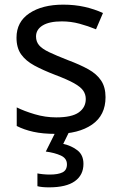

<svg xmlns="http://www.w3.org/2000/svg" viewBox="-20 -566 519 826"><path d="M434 -148Q434 -70 376 -30Q318 10 220 10Q164 10 123.5 1Q83 -8 52 -24V-104Q84 -88 129.5 -74.5Q175 -61 222 -61Q289 -61 319 -82.5Q349 -104 349 -140Q349 -160 338 -176Q327 -192 298.5 -208Q270 -224 217 -244Q165 -264 128 -284Q91 -304 71 -332Q51 -360 51 -404Q51 -472 106.5 -509Q162 -546 252 -546Q301 -546 343.5 -536.5Q386 -527 423 -510L393 -440Q359 -454 322 -464Q285 -474 246 -474Q192 -474 163.5 -456.5Q135 -439 135 -409Q135 -387 148 -371.5Q161 -356 191.5 -341.5Q222 -327 273 -307Q324 -288 360 -268Q396 -248 415 -219.5Q434 -191 434 -148ZM339 139Q339 187 302 213.5Q265 240 191 240Q159 240 141 235V180Q150 182 165 183.5Q180 185 194 185Q230 185 249 175.5Q268 166 268 141Q268 115 241.5 103Q215 91 177 86L220 0H278L252 53Q288 61 313.5 81Q339 101 339 139Z"/></svg>

Font: Noto Znamenny Musical Notation
Style: Regular
Weight: 400
Version: Version 1.003; ttfautohint (v1.8.4.7-5d5b)